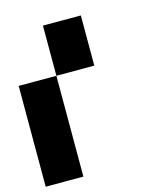

<svg xmlns="http://www.w3.org/2000/svg" viewBox="-108 -802 757 884"><g transform="rotate(-15 270.0 -360.0)"><path d="M179.7 -480.5Q179.7 -540 179.7 -719.7Q224.6 -719.7 360.4 -719.7Q360.4 -660.2 360.4 -480.5Q315.4 -480.5 179.7 -480.5Q179.7 -360.4 179.7 0Q134.8 0 0 0Q0 -120.1 0 -480.5Q44.9 -480.5 179.7 -480.5Z"/></g></svg>

Font: RevK
Style: Book
Weight: 400
Designer: RevK
Foundry: RevK
Version: Version 1.0